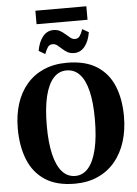

<svg xmlns="http://www.w3.org/2000/svg" viewBox="-69 -1149 864 1212"><g transform="rotate(-5 363.5 -543.0)"><path d="M358.5 12Q242 12.5 168.5 -35.2Q95 -83 60.8 -168.5Q26.5 -254 26.5 -365.5Q26.5 -452 49.2 -523Q72 -594 116.2 -645.5Q160.5 -697 224.5 -725Q288.5 -753 371 -753Q487 -753 559.8 -706.8Q632.5 -660.5 666.8 -577.8Q701 -495 701 -384Q701 -297.5 678.2 -225.2Q655.5 -153 611.5 -100Q567.5 -47 503.8 -17.8Q440 11.5 358.5 12ZM363 -36.5Q411 -36.5 445.2 -75.8Q479.5 -115 498 -192.5Q516.5 -270 516.5 -383.5Q516.5 -489.5 499.2 -560.8Q482 -632 448.2 -668.5Q414.5 -705 364.5 -705Q316 -705 281.8 -667.5Q247.5 -630 229 -555Q210.5 -480 210.5 -366Q210.5 -260 228 -186.5Q245.5 -113 279.2 -74.8Q313 -36.5 363 -36.5ZM423 -810Q398 -810 380.2 -820.2Q362.5 -830.5 348.5 -843.8Q334.5 -857 321.2 -867.2Q308 -877.5 292 -877.5Q272 -877.5 261.2 -862.2Q250.5 -847 240.5 -819.5L200.5 -843Q210 -899 237 -932.5Q264 -966 304.5 -966Q329.5 -966 347.2 -955.8Q365 -945.5 379.5 -932.2Q394 -919 407.2 -908.8Q420.5 -898.5 436 -898Q455.5 -898 466.2 -913.2Q477 -928.5 486.5 -956L526.5 -933Q517 -876.5 490.2 -843.2Q463.5 -810 423 -810ZM525 -1097.5V-1012H202V-1097.5Z"/></g></svg>

Font: Merriweather 72pt ExtraBold
Style: Regular
Weight: 800
Version: Version 2.100